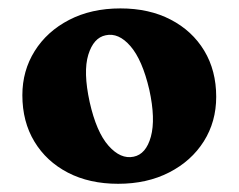

<svg xmlns="http://www.w3.org/2000/svg" viewBox="-20 -734 582 468"><path d="M273.5 -713.5Q343.5 -713.5 396 -686.2Q448.5 -659 477.8 -610.5Q507 -562 507 -498Q507 -437.5 476.8 -389.5Q446.5 -341.5 392.5 -313.8Q338.5 -286 268 -286Q198 -286 145.5 -313.2Q93 -340.5 63.8 -389Q34.5 -437.5 34.5 -502Q34.5 -561.5 64.5 -609.5Q94.5 -657.5 148.5 -685.5Q202.5 -713.5 273.5 -713.5ZM305.5 -352Q336 -358 347.8 -401Q359.5 -444 344 -515Q327 -588 298 -621.5Q269 -655 237.5 -648Q208 -642 195.2 -600.5Q182.5 -559 198.5 -485.5Q215 -412 244.5 -378.8Q274 -345.5 305.5 -352Z"/></svg>

Font: Fraunces 9pt S050
Style: Bold
Weight: 700
Version: Version 1.000; ttfautohint (v1.8.3)